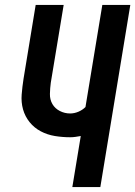

<svg xmlns="http://www.w3.org/2000/svg" viewBox="-20 -755 546 775"><path d="M272 0 306 -206Q295 -204 284.5 -202.5Q274 -201 263 -201Q232 -201 201.5 -206Q171 -211 144.5 -225Q118 -239 99.5 -262Q81 -285 73 -313.5Q65 -342 67.5 -373.5Q70 -405 75 -437L124 -735H237L185 -421Q182 -399 181.5 -376Q181 -353 191.5 -335Q202 -317 221.5 -307Q241 -297 263 -297Q280 -297 296.5 -304Q313 -311 325 -323L393 -735H506L385 0Z"/></svg>

Font: Iosevka Term Curly Oblique
Style: Bold
Weight: 700
Italic angle: -9°
Designer: Belleve Invis
Foundry: Belleve Invis
Version: Version 32.3.0